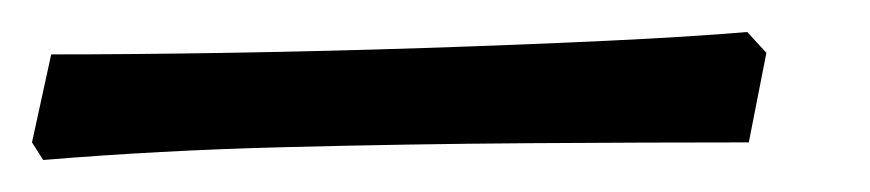

<svg xmlns="http://www.w3.org/2000/svg" viewBox="-49 12 544 120"><path d="M-22 112 -29 101 -17 46Q34 46 94.5 45Q155 44 216 42Q277 40 330 37.5Q383 35 418 32L430 45L419 101Q356 101 281 101.5Q206 102 128 104Q50 106 -22 112Z"/></svg>

Font: Labrada SemiBold
Style: Italic
Weight: 600
Italic angle: -7°
Designer: Mercedes Jáuregui
Foundry: Omnibus-Type Team
Version: Version 1.000; ttfautohint (v1.8.4.7-5d5b)